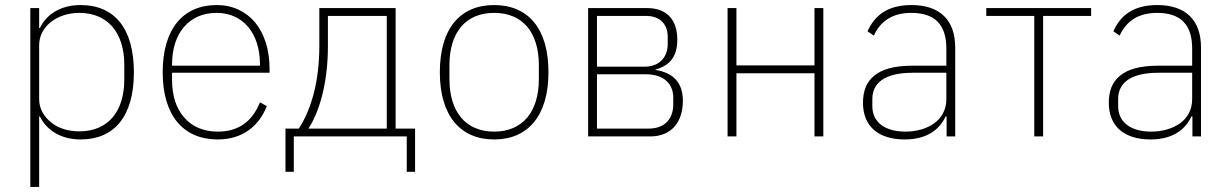

<svg xmlns="http://www.w3.org/2000/svg" viewBox="-20 -540 4866 760"><path d="M100 -508H135V-429H138C161 -478 214 -520 299 -520C432 -520 510 -429 510 -254C510 -79 432 12 299 12C214 12 161 -31 138 -79H135V200H100ZM294 -20C407 -20 472 -98 472 -225V-283C472 -410 407 -489 294 -489C251 -489 211 -476 183 -454C154 -432 135 -399 135 -362V-148C135 -109 154 -78 183 -55C211 -32 251 -20 294 -20Z M842 12C707 12 624 -81 624 -254C624 -426 705 -520 838 -520C901 -520 953 -495 990 -451C1026 -407 1047 -344 1047 -268V-252H661V-225C661 -162 677 -111 709 -75C740 -39 785 -19 842 -19C923 -19 978 -58 1009 -135L1036 -120C1005 -40 939 12 842 12ZM838 -489C782 -489 739 -469 708 -433C677 -397 661 -345 661 -284V-280H1009V-286C1009 -347 992 -398 962 -434C932 -469 889 -489 838 -489Z M1110 -31H1163C1214 -110 1244 -221 1244 -358V-508H1546V-31H1623V140H1590V0H1143V140H1110ZM1511 -31V-477H1278V-357C1278 -213 1245 -99 1201 -31Z M1936 12C1803 12 1721 -81 1721 -254C1721 -429 1803 -520 1936 -520C2069 -520 2151 -429 2151 -254C2151 -81 2069 12 1936 12ZM1936 -19C2049 -19 2113 -98 2113 -227V-281C2113 -412 2049 -489 1936 -489C1823 -489 1759 -412 1759 -281V-227C1759 -98 1823 -19 1936 -19Z M2308 -508H2542C2617 -508 2661 -464 2661 -383C2661 -315 2630 -280 2575 -265V-263C2647 -252 2683 -211 2683 -141C2683 -57 2638 0 2554 0H2308ZM2548 -31C2615 -31 2645 -74 2645 -126V-154C2645 -205 2611 -246 2536 -246H2343V-31ZM2530 -276C2594 -276 2623 -317 2623 -366V-394C2623 -441 2596 -477 2537 -477H2343V-276Z M2860 -508H2895V-281H3204V-508H3239V0H3204V-250H2895V0H2860Z M3588 -520C3493 -520 3442 -479 3414 -416L3439 -399C3466 -459 3516 -489 3587 -489C3679 -489 3726 -444 3726 -348V-280H3593C3520 -280 3471 -266 3440 -240C3408 -214 3396 -177 3396 -133C3396 -41 3456 12 3561 12C3649 12 3699 -27 3723 -79H3727V0H3761V-352C3761 -460 3701 -520 3588 -520ZM3726 -148C3726 -105 3707 -73 3678 -52C3649 -31 3608 -19 3564 -19C3487 -19 3433 -53 3433 -120V-148C3433 -211 3481 -252 3593 -252H3726V-148Z M4074 -477H3884V-508H4299V-477H4109V0H4074Z M4561 -520C4466 -520 4415 -479 4387 -416L4412 -399C4439 -459 4489 -489 4560 -489C4652 -489 4699 -444 4699 -348V-280H4566C4493 -280 4444 -266 4413 -240C4381 -214 4369 -177 4369 -133C4369 -41 4429 12 4534 12C4622 12 4672 -27 4696 -79H4700V0H4734V-352C4734 -460 4674 -520 4561 -520ZM4699 -148C4699 -105 4680 -73 4651 -52C4622 -31 4581 -19 4537 -19C4460 -19 4406 -53 4406 -120V-148C4406 -211 4454 -252 4566 -252H4699V-148Z"/></svg>

Font: Plexus Sans ExtraLight
Style: Regular
Weight: 250
Version: Version 2.001;PS 002.001;hotconv 1.0.70;makeotf.lib2.5.58329